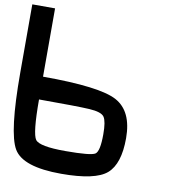

<svg xmlns="http://www.w3.org/2000/svg" viewBox="-93 -957 937 1038"><g transform="rotate(10 375.0 -437.5)"><path d="M0 -500V-875H125V-500Q437.5 -500 531.2 -449.2Q625 -398.4 625 -250Q625 -109.4 562.5 -54.7Q500 0 312.5 0Q101.6 0 50.8 -85.9Q0 -171.9 0 -500ZM312.5 -125Q453.1 -125 476.6 -140.6Q500 -156.2 500 -250Q500 -320.3 484.4 -343.8Q468.8 -367.2 402.3 -371.1Q335.9 -375 125 -375Q125 -187.5 148.4 -156.2Q171.9 -125 312.5 -125Z"/></g></svg>

Font: CraftyPE
Style: Regular
Weight: 400
Designer: Erek Butcher
Foundry: Haunted Coop
Version: Version 0.018;April 4, 2024;FontCreator 15.0.0.2962 64-bit